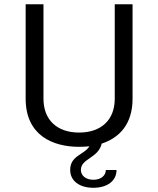

<svg xmlns="http://www.w3.org/2000/svg" viewBox="-20 -670 740 898"><path d="M358.3 125C358.3 70.8 439.2 70.8 455.8 1.7C536.7 -25 600 -87.5 600 -208.3V-650H516.7V-208.3C516.7 -109.2 453.3 -50 350 -50C246.7 -50 183.3 -109.2 183.3 -208.3V-650H100V-208.3C100 -37.5 225.8 16.7 350 16.7C365.8 16.7 382.5 15.8 398.3 14.2C372.5 55 308.3 57.5 308.3 125C308.3 176.7 352.5 208.3 416.7 208.3C480.8 208.3 525 176.7 525 125H475C475 150.8 452.5 170.8 416.7 170.8C380.8 170.8 358.3 150.8 358.3 125Z"/></svg>

Font: BoonHome
Style: Book
Weight: 400
Designer: Sungsit Sawaiwan
Foundry: Sungsit Sawaiwan
Version: Version 0.2